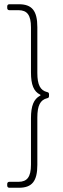

<svg xmlns="http://www.w3.org/2000/svg" viewBox="-20 -779 299 905"><path d="M69 106C131 106 156 75 156 -2V-225C156 -282 170 -308 202 -316C208 -317 211 -320 211 -326V-335C211 -341 208 -344 202 -345C170 -353 156 -379 156 -435V-651C156 -728 131 -759 69 -759H24C18 -759 14 -755 14 -749V-741C14 -735 18 -731 24 -731H67C108 -731 126 -708 126 -650V-438C126 -379 139 -348 169 -333C172 -332 172 -330 169 -328C139 -312 126 -280 126 -222V-3C126 55 108 78 67 78H24C18 78 14 82 14 88V96C14 102 18 106 24 106Z"/></svg>

Font: Barlow Thin
Style: Regular
Weight: 250
Designer: Jeremy Tribby
Foundry: Tribby Type
Version: Version 1.422;hotconv 1.0.109;makeotfexe 2.5.65596